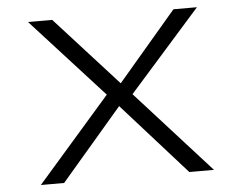

<svg xmlns="http://www.w3.org/2000/svg" viewBox="-50 -761 1030 822"><g transform="rotate(-5 464.5 -350.0)"><path d="M731 0 435 -331 99 -700H203L479 -396L837 0ZM93 0 423 -378 468 -321 193 0ZM499 -332 458 -388 724 -700H825Z"/></g></svg>

Font: Lexend Zetta Light
Style: Regular
Weight: 300
Designer: Bonnie Shaver-Troup, Thomas Jockin
Foundry: Lexend
Version: Version 1.007